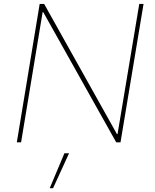

<svg xmlns="http://www.w3.org/2000/svg" viewBox="-20 -748 812 1009"><path d="M734.4 -727.5 613.3 0H590.8L207 -684.6H204.1L90.8 0H68.4L188.5 -727.5H211.9L594.7 -43H597.7L711.9 -727.5ZM241.2 241.2 318.4 57.6H342.8L258.8 241.2Z"/></svg>

Font: Inter Tight Thin
Style: Italic
Weight: 250
Italic angle: -9.39999°
Designer: Rasmus Andersson
Foundry: rsms
Version: Version 3.004